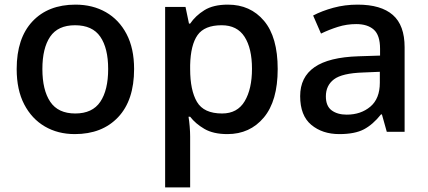

<svg xmlns="http://www.w3.org/2000/svg" viewBox="-20 -569 1846 829"><path d="M559 -271Q559 -136 490 -63Q421 10 303 10Q230 10 173.5 -23Q117 -56 84.5 -118.5Q52 -181 52 -271Q52 -404 120 -476.5Q188 -549 306 -549Q380 -549 437 -516.5Q494 -484 526.5 -422Q559 -360 559 -271ZM163 -271Q163 -180 197 -129.5Q231 -79 305 -79Q379 -79 413 -129.5Q447 -180 447 -271Q447 -361 413 -410.5Q379 -460 304 -460Q230 -460 196.5 -410.5Q163 -361 163 -271Z M964 -549Q1061 -549 1120 -479Q1179 -409 1179 -271Q1179 -133 1119 -61.5Q1059 10 962 10Q901 10 862.5 -12.5Q824 -35 801 -65H794Q797 -47 799 -23Q801 1 801 20V240H693V-539H781L796 -467H801Q824 -501 862.5 -525Q901 -549 964 -549ZM937 -460Q863 -460 833 -417.5Q803 -375 801 -288V-271Q801 -179 830.5 -129Q860 -79 939 -79Q1005 -79 1036.5 -132Q1068 -185 1068 -272Q1068 -360 1036 -410Q1004 -460 937 -460Z M1524 -549Q1625 -549 1676 -504.5Q1727 -460 1727 -365V0H1650L1629 -75H1625Q1590 -31 1551 -10.5Q1512 10 1445 10Q1372 10 1324 -30Q1276 -70 1276 -154Q1276 -236 1338 -279Q1400 -322 1528 -326L1621 -329V-358Q1621 -417 1594 -441Q1567 -465 1518 -465Q1477 -465 1439 -453Q1401 -441 1366 -424L1332 -502Q1370 -522 1419.5 -535.5Q1469 -549 1524 -549ZM1548 -256Q1457 -253 1422 -226.5Q1387 -200 1387 -153Q1387 -111 1412 -92.5Q1437 -74 1477 -74Q1538 -74 1579 -108.5Q1620 -143 1620 -212V-259Z"/></svg>

Font: Noto Kufi Arabic Medium
Style: Regular
Weight: 500
Designer: Monotype Design Team, David Williams, Khaled Hosny
Foundry: Google LLC
Version: Version 2.109; ttfautohint (v1.8.4.7-5d5b)